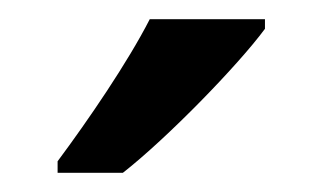

<svg xmlns="http://www.w3.org/2000/svg" viewBox="-20 -786 336 200"><path d="M256 -756V-766H136C113 -721 72 -661 40 -618V-606H108C154 -642 228 -718 256 -756Z"/></svg>

Font: Noto Sans Devanagari SemiCondensed Medium
Style: Regular
Weight: 500
Width: 4
Designer: Jelle Bosma - Monotype Design Team
Foundry: Monotype Imaging Inc.
Version: Version 2.004